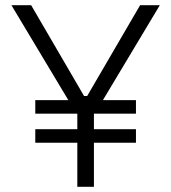

<svg xmlns="http://www.w3.org/2000/svg" viewBox="-20 -720 660 740"><path d="M278 0V-292L265 -298L24 -700H100L304 -350H316L520 -700H596L355 -298L342 -292V0ZM116 -170V-222H504V-170ZM116 -282V-334H504V-282Z"/></svg>

Font: Space 7353
Style: Regular
Weight: 400
Designer: Christine Claussen + Ruben Lyon  (Space 7353)
Version: Version 1.000;FEAKit 1.0